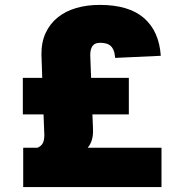

<svg xmlns="http://www.w3.org/2000/svg" viewBox="-20 -757 739 777"><path d="M633.5 0H73.9V-159.1H132.1Q147.4 -166.2 153.4 -177.9Q159.4 -189.6 159.4 -210.6L156.2 -294H72.4V-441.8H150.9L147.7 -537.3Q147.4 -586.6 165 -624.1Q182.5 -661.6 214 -686.8Q245.4 -712 288.7 -724.6Q332 -737.2 383.5 -737.2Q501.4 -737.2 562.7 -683.9Q623.9 -630.7 630.7 -531.2L446 -522.7Q444.6 -541.2 439.8 -553.1Q435 -565 427.2 -571.7Q419.4 -578.5 408.7 -581.1Q398.1 -583.8 384.9 -583.8Q363.3 -583.8 354.2 -570.7Q345.2 -557.5 345.2 -534.1L348.7 -441.8H501.4V-294H354Q355.5 -263.1 356 -246.3Q356.5 -229.4 356.5 -225.5Q356.5 -185 334.9 -159.1H633.5Z"/></svg>

Font: Linik Sans Black
Style: Regular
Weight: 900
Designer: Fonts by Rasmus Andersson / Changes by Cristiano Sobral with parts from Marc Monis
Foundry: rsms
Version: Version 3.020; ttfautohint (v1.6)